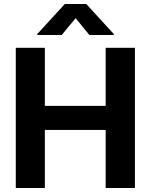

<svg xmlns="http://www.w3.org/2000/svg" viewBox="-20 -948 760 968"><path d="M59.6 -707H206.1V-414.1H512.7V-707H660.2V0H512.7V-293H206.1V0H59.6ZM361.3 -856.4 291 -771.5H168V-776.4L306.6 -927.7H415L553.7 -776.4V-771.5H430.7Z"/></svg>

Font: Pretendard JP
Style: Bold
Weight: 700
Designer: Base glyphs from Inter by Rasmus Andersson; Hangeul glyphs from Noto Sans CJK(Source Han Sans) by Jang Soo-young and Kan
Foundry: Kil Hyung-jin
Version: Version 1.309